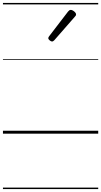

<svg xmlns="http://www.w3.org/2000/svg" viewBox="-20 -905 685 1300"><path d="M332 -624Q326 -624 316.5 -631.5Q307 -639 307 -647Q307 -650 308.5 -653Q310 -656 313 -660L441 -827Q446 -833 450 -835.5Q454 -838 460 -838Q466 -838 474.5 -833Q483 -828 489 -821Q495 -814 495 -808Q495 -803 493.5 -800Q492 -797 487 -792L348 -633Q340 -624 332 -624ZM0 365H645V375H0ZM0 -20H645V0H0ZM0 -505H645V-500H0ZM0 -885H645V-875H0Z"/></svg>

Font: Playwrite GB J Guides
Style: Italic
Weight: 400
Italic angle: -7.01216°
Designer: Veronika Burian, José Scaglione
Foundry: TypeTogether
Version: Version 1.003